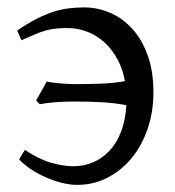

<svg xmlns="http://www.w3.org/2000/svg" viewBox="-20 -489 477 523"><path d="M190.4 14.6Q171.4 14.6 149.4 9.3Q127.4 3.9 106.2 -5.4Q85 -14.6 65.4 -27.3Q45.9 -40 32.2 -54.7Q35.2 -60.5 39.6 -67.6Q43.9 -74.7 47.9 -80.6Q85 -55.7 118.4 -45.9Q151.9 -36.1 179.7 -36.1Q208.5 -36.1 233.6 -46.9Q258.8 -57.6 278.3 -78.4Q297.9 -99.1 309.8 -130.4Q321.8 -161.6 324.2 -202.6Q307.1 -205.6 291.5 -207.5Q275.9 -209.5 259 -210.4Q242.2 -211.4 222.7 -211.9Q203.1 -212.4 178.7 -212.4Q166.5 -212.4 153.6 -211.9Q140.6 -211.4 128.7 -210.4Q116.7 -209.5 106.2 -208Q95.7 -206.5 88.4 -205.1L78.6 -215.3L107.4 -267.1Q114.3 -265.1 124.3 -263.9Q134.3 -262.7 145 -261.7Q155.8 -260.7 166 -260.3Q176.3 -259.8 184.1 -259.8Q231.4 -259.8 263.7 -261.5Q295.9 -263.2 320.3 -268.1Q314.5 -300.3 300.3 -326.9Q286.1 -353.5 265.6 -372.6Q245.1 -391.6 219 -402.1Q192.9 -412.6 162.6 -412.6Q145 -412.6 131.8 -411.1Q118.7 -409.7 105 -406Q91.3 -402.3 75.9 -395.8Q60.5 -389.2 38.6 -379.4L26.9 -405.8Q54.7 -424.8 78.4 -437Q102.1 -449.2 123.5 -456.3Q145 -463.4 166 -466.1Q187 -468.8 210 -468.8Q245.6 -468.8 279.5 -454.3Q313.5 -439.9 339.8 -411.1Q366.2 -382.3 382.1 -338.9Q397.9 -295.4 397.9 -237.3Q397.9 -184.6 382.3 -138.7Q366.7 -92.8 338.9 -58.8Q311 -24.9 272.9 -5.1Q234.9 14.6 190.4 14.6Z"/></svg>

Font: Gentium Unicode
Style: Regular
Weight: 400
Version: Version 1.009